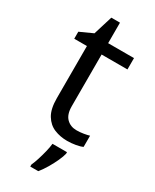

<svg xmlns="http://www.w3.org/2000/svg" viewBox="-223 -718 807 997"><g transform="rotate(30 180.5 -219.0)"><path d="M264 -62Q284 -62 305 -65.5Q326 -69 339 -73V-6Q325 1 299 5.5Q273 10 249 10Q207 10 171.5 -4.5Q136 -19 114 -55Q92 -91 92 -156V-468H16V-510L93 -545L128 -659H180V-536H335V-468H180V-158Q180 -109 203.5 -85.5Q227 -62 264 -62ZM278 70Q274 88 261.5 115.5Q249 143 232.5 171Q216 199 198 221H150V209Q158 192 166.5 165.5Q175 139 182 110.5Q189 82 191 61H278Z"/></g></svg>

Font: Noto Sans Malayalam
Style: Regular
Weight: 400
Designer: Jelle Bosma - Monotype Design Team
Foundry: Monotype Imaging Inc.
Version: Version 2.103